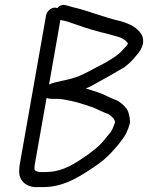

<svg xmlns="http://www.w3.org/2000/svg" viewBox="-20 -727 601 779"><path d="M179 -384 225 -646C249 -642 270 -634 293 -626C332 -612 375 -599 419 -589C450 -579 485 -576 499 -550C495 -541 487 -534 481 -528C460 -502 427 -484 397 -467C364 -451 330 -430 295 -416L262 -406C251 -403 240 -401 231 -399C219 -396 192 -391 179 -384ZM167 -665 60 -59C59 -52 58 -44 58 -35C55 7 89 36 137 32H154C231 32 287 -1 338 -34C367 -53 392 -69 417 -93C433 -108 446 -125 460 -140L475 -160C489 -177 499 -199 506 -223C510 -241 504 -260 500 -274C493 -291 479 -303 464 -314C451 -323 430 -328 416 -336C392 -349 360 -358 332 -367C331 -367 329 -367 328 -368C335 -371 343 -374 350 -378C395 -402 438 -427 481 -452C499 -464 512 -477 525 -492L540 -510C558 -532 568 -560 555 -586C536 -616 509 -629 470 -641C402 -656 341 -683 275 -698L257 -703C241 -709 226 -710 212 -694C209 -695 206 -696 203 -696C187 -696 170 -682 167 -665ZM120 -43C120 -49 120 -54 121 -59L169 -330C175 -327 181 -326 189 -326H212C232 -326 248 -321 266 -318C299 -312 328 -300 358 -291C377 -283 389 -276 407 -269C414 -267 419 -265 423 -262C432 -255 449 -244 446 -228C441 -216 436 -200 429 -191C419 -178 408 -166 397 -152C379 -131 362 -119 340 -102C291 -69 240 -29 165 -29H144C134 -29 118 -33 120 -43Z"/></svg>

Font: Blanket
Style: Obl
Weight: 400
Foundry: Cannot Into Space Fonts
Version: Version 0.9